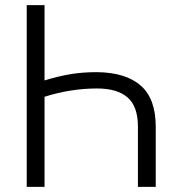

<svg xmlns="http://www.w3.org/2000/svg" viewBox="-20 -727 711 747"><path d="M516.6 0V-234.4Q516.6 -313 476.3 -347.9Q436 -382.8 357.4 -382.8Q256.3 -382.8 153.3 -350.6V0H84V-707H153.3V-414.1Q205.6 -430.2 252.9 -438.2Q300.3 -446.3 356.4 -446.3Q468.8 -445.3 527.3 -394.3Q585.9 -343.3 585.9 -234.4V0Z"/></svg>

Font: Pretendard Light
Style: Regular
Weight: 300
Designer: Base glyphs from Inter by Rasmus Andersson; Hangeul glyphs from Noto Sans CJK(Source Han Sans) by Jang Soo-young and Kan
Foundry: Kil Hyung-jin
Version: Version 1.309